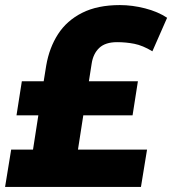

<svg xmlns="http://www.w3.org/2000/svg" viewBox="-24 -736 678 756"><path d="M-4 0 20 -147H106L127 -282H41L62 -416H148L158 -478Q170 -548 204.5 -601.5Q239 -655 299.5 -685.5Q360 -716 448 -716Q497 -716 547.5 -703Q598 -690 634 -666L576 -534Q538 -557 505 -563.5Q472 -570 437 -570Q391 -570 367 -547.5Q343 -525 337 -486L326 -416H519L498 -282H304L283 -147H555L531 0Z"/></svg>

Font: Nunito Sans 6pt Black
Style: Italic
Weight: 900
Italic angle: -9°
Version: Version 3.101;gftools[0.9.27]